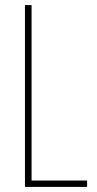

<svg xmlns="http://www.w3.org/2000/svg" viewBox="-20 -734 381 754"><path d="M78 0V-714H104V-25H322V0Z"/></svg>

Font: Noto Sans Thai Looped ExtraCondensed Thin
Style: Regular
Weight: 100
Width: 2
Designer: Sasikarn Vongin, Ben Mitchell
Foundry: The Fontpad Ltd
Version: Version 1.001; ttfautohint (v1.8.4.7-5d5b)